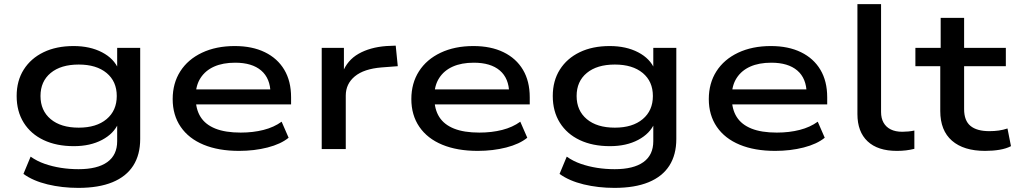

<svg xmlns="http://www.w3.org/2000/svg" viewBox="-20 -725 4938 934"><path d="M361 189Q282 189 211.5 172Q141 155 94 121L129 37Q160 59 197.5 72Q235 85 276.5 91.5Q318 98 362 98Q454 98 502 63.5Q550 29 550 -38V-126H556Q534 -75 476.5 -44.5Q419 -14 339 -14Q255 -14 192.5 -43.5Q130 -73 95.5 -128Q61 -183 61 -258Q61 -332 95.5 -386.5Q130 -441 192 -471Q254 -501 338 -501Q418 -501 476.5 -470.5Q535 -440 557 -387H550V-492H662V-49Q662 28 628 81Q594 134 527 161.5Q460 189 361 189ZM363 -104Q449 -104 498.5 -145.5Q548 -187 548 -258Q548 -329 498.5 -370Q449 -411 363 -411Q276 -411 226.5 -370Q177 -329 177 -258Q177 -187 226.5 -145.5Q276 -104 363 -104Z M1143 9Q1043 9 970.5 -21Q898 -51 859 -108Q820 -165 820 -243Q820 -320 857 -378Q894 -436 962.5 -468.5Q1031 -501 1122 -501Q1207 -501 1268.5 -471Q1330 -441 1363 -385.5Q1396 -330 1396 -252V-217H908V-290H1319L1296 -271Q1295 -344 1250.5 -382Q1206 -420 1124 -420Q1064 -420 1021.5 -401Q979 -382 955.5 -345.5Q932 -309 932 -258V-249Q932 -194 955.5 -156.5Q979 -119 1027.5 -99.5Q1076 -80 1151 -80Q1211 -80 1262 -93Q1313 -106 1350 -133L1384 -55Q1346 -24 1281.5 -7.5Q1217 9 1143 9Z M1545 0V-492H1653V-371H1646Q1669 -432 1724.5 -463.5Q1780 -495 1859 -501L1905 -503L1915 -403L1836 -397Q1750 -390 1706 -353.5Q1662 -317 1662 -260V0Z M2304 9Q2204 9 2131.5 -21Q2059 -51 2020 -108Q1981 -165 1981 -243Q1981 -320 2018 -378Q2055 -436 2123.5 -468.5Q2192 -501 2283 -501Q2368 -501 2429.5 -471Q2491 -441 2524 -385.5Q2557 -330 2557 -252V-217H2069V-290H2480L2457 -271Q2456 -344 2411.5 -382Q2367 -420 2285 -420Q2225 -420 2182.5 -401Q2140 -382 2116.5 -345.5Q2093 -309 2093 -258V-249Q2093 -194 2116.5 -156.5Q2140 -119 2188.5 -99.5Q2237 -80 2312 -80Q2372 -80 2423 -93Q2474 -106 2511 -133L2545 -55Q2507 -24 2442.5 -7.5Q2378 9 2304 9Z M2969 189Q2890 189 2819.5 172Q2749 155 2702 121L2737 37Q2768 59 2805.5 72Q2843 85 2884.5 91.5Q2926 98 2970 98Q3062 98 3110 63.5Q3158 29 3158 -38V-126H3164Q3142 -75 3084.5 -44.5Q3027 -14 2947 -14Q2863 -14 2800.5 -43.5Q2738 -73 2703.5 -128Q2669 -183 2669 -258Q2669 -332 2703.5 -386.5Q2738 -441 2800 -471Q2862 -501 2946 -501Q3026 -501 3084.5 -470.5Q3143 -440 3165 -387H3158V-492H3270V-49Q3270 28 3236 81Q3202 134 3135 161.5Q3068 189 2969 189ZM2971 -104Q3057 -104 3106.5 -145.5Q3156 -187 3156 -258Q3156 -329 3106.5 -370Q3057 -411 2971 -411Q2884 -411 2834.5 -370Q2785 -329 2785 -258Q2785 -187 2834.5 -145.5Q2884 -104 2971 -104Z M3751 9Q3651 9 3578.5 -21Q3506 -51 3467 -108Q3428 -165 3428 -243Q3428 -320 3465 -378Q3502 -436 3570.5 -468.5Q3639 -501 3730 -501Q3815 -501 3876.5 -471Q3938 -441 3971 -385.5Q4004 -330 4004 -252V-217H3516V-290H3927L3904 -271Q3903 -344 3858.5 -382Q3814 -420 3732 -420Q3672 -420 3629.5 -401Q3587 -382 3563.5 -345.5Q3540 -309 3540 -258V-249Q3540 -194 3563.5 -156.5Q3587 -119 3635.5 -99.5Q3684 -80 3759 -80Q3819 -80 3870 -93Q3921 -106 3958 -133L3992 -55Q3954 -24 3889.5 -7.5Q3825 9 3751 9Z M4343 9Q4250 9 4200.5 -37.5Q4151 -84 4151 -170V-705H4266V-180Q4266 -150 4278 -128.5Q4290 -107 4313 -95.5Q4336 -84 4369 -84Q4383 -84 4399 -85.5Q4415 -87 4428 -90V-1Q4408 4 4387.5 6.5Q4367 9 4343 9Z M4772 9Q4668 9 4611 -40.5Q4554 -90 4554 -185V-403H4433V-492H4556V-638H4670V-492H4873V-403H4670V-194Q4670 -138 4701 -112.5Q4732 -87 4793 -87Q4817 -87 4838.5 -90Q4860 -93 4881 -100L4898 -14Q4875 -2 4842.5 3.5Q4810 9 4772 9Z"/></svg>

Font: Nunito Sans 10pt Expanded SemiBold
Style: Regular
Weight: 600
Width: 7
Designer: Vernon Adams
Foundry: Vernon Adams
Version: Version 3.101;gftools[0.9.27]